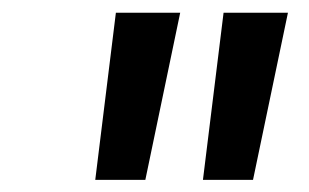

<svg xmlns="http://www.w3.org/2000/svg" viewBox="-20 -748 497 309"><path d="M133.3 -458.5 166.5 -727.5H270L213.9 -458.5ZM306.6 -458.5 339.8 -727.5H443.4L387.2 -458.5Z"/></svg>

Font: Inter 24pt Medium
Style: Italic
Weight: 500
Italic angle: -9.3988°
Designer: Rasmus Andersson
Foundry: rsms
Version: Version 4.001;git-66647c0bb